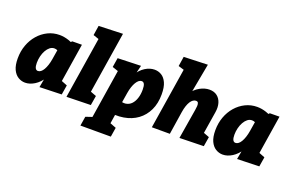

<svg xmlns="http://www.w3.org/2000/svg" viewBox="-117 -1244 2950 1934"><g transform="rotate(20 1357.5 -277.5)"><path d="M162 15Q122 15 87 -6.5Q52 -28 31 -73Q10 -118 10 -191Q10 -267 34 -333Q58 -399 101.5 -449Q145 -499 203 -527.5Q261 -556 328 -556Q376 -556 425.5 -539.5Q475 -523 522 -487L435 -507L468 -539L571 -540L491 -33L424 -160L568 -103L551 0L315 7L343 -145L400 -253Q389 -168 351 -108Q313 -48 262.5 -16.5Q212 15 162 15ZM244 -140Q260 -140 275 -151.5Q290 -163 302.5 -184.5Q315 -206 325 -236Q335 -266 341 -303L363 -439L394 -378Q375 -395 358 -403Q341 -411 324 -411Q298 -411 276.5 -394Q255 -377 239 -348.5Q223 -320 214.5 -285Q206 -250 206 -214Q206 -177 215.5 -158.5Q225 -140 244 -140Z M604 6 723 -745 792 -623 648 -672 664 -776 922 -785 803 -33 730 -160 880 -103 863 0Z M835 230 851 130 1011 76 907 186 1005 -436 1027 -406 939 -436 955 -536 1203 -544 1168 -399 1115 -289Q1126 -374 1161.5 -433.5Q1197 -493 1246.5 -524Q1296 -555 1347 -555Q1387 -555 1421 -534.5Q1455 -514 1476 -468Q1497 -422 1497 -344Q1497 -248 1462.5 -175Q1428 -102 1365.5 -56Q1303 -10 1217 4.5Q1131 19 1028 -2L1131 -20L1098 192L1030 73L1177 130L1161 230ZM1144 -103 1107 -150Q1152 -128 1188 -133.5Q1224 -139 1249 -164.5Q1274 -190 1287.5 -231.5Q1301 -273 1301 -323Q1301 -365 1291.5 -383.5Q1282 -402 1263 -402Q1247 -402 1232.5 -390.5Q1218 -379 1205 -357.5Q1192 -336 1182 -306Q1172 -276 1166 -239Z M1815 6 1868 -315Q1872 -337 1873 -357Q1874 -377 1868.5 -390Q1863 -403 1844 -403Q1829 -403 1814 -393Q1799 -383 1786.5 -363.5Q1774 -344 1764 -314.5Q1754 -285 1748 -246L1710 0H1517L1624 -676L1646 -646L1560 -672L1576 -776L1832 -785L1760 -399L1685 -288Q1701 -380 1741 -439Q1781 -498 1833 -526.5Q1885 -555 1935 -555Q1985 -555 2017.5 -529.5Q2050 -504 2063 -460.5Q2076 -417 2067 -362L2025 -99L1941 -160L2091 -103L2074 0Z M2280 15Q2240 15 2205 -6.5Q2170 -28 2149 -73Q2128 -118 2128 -191Q2128 -267 2152 -333Q2176 -399 2219.5 -449Q2263 -499 2321 -527.5Q2379 -556 2446 -556Q2494 -556 2543.5 -539.5Q2593 -523 2640 -487L2553 -507L2586 -539L2689 -540L2609 -33L2542 -160L2686 -103L2669 0L2433 7L2461 -145L2518 -253Q2507 -168 2469 -108Q2431 -48 2380.5 -16.5Q2330 15 2280 15ZM2362 -140Q2378 -140 2393 -151.5Q2408 -163 2420.5 -184.5Q2433 -206 2443 -236Q2453 -266 2459 -303L2481 -439L2512 -378Q2493 -395 2476 -403Q2459 -411 2442 -411Q2416 -411 2394.5 -394Q2373 -377 2357 -348.5Q2341 -320 2332.5 -285Q2324 -250 2324 -214Q2324 -177 2333.5 -158.5Q2343 -140 2362 -140Z"/></g></svg>

Font: Bitter Thin Black
Style: Italic
Weight: 900
Italic angle: -9°
Version: Version 3.020